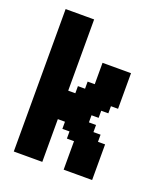

<svg xmlns="http://www.w3.org/2000/svg" viewBox="-114 -666 640 745"><g transform="rotate(20 206.0 -294.0)"><path d="M29.4 -588.2H58.8V-558.8H29.4ZM58.8 -588.2H88.2V-558.8H58.8ZM88.2 -588.2H117.6V-558.8H88.2ZM117.6 -588.2H147.1V-558.8H117.6ZM117.6 -529.4H147.1V-500H117.6ZM117.6 -500H147.1V-470.6H117.6ZM117.6 -558.8H147.1V-529.4H117.6ZM117.6 -470.6H147.1V-441.2H117.6ZM88.2 -470.6H117.6V-441.2H88.2ZM58.8 -470.6H88.2V-441.2H58.8ZM29.4 -470.6H58.8V-441.2H29.4ZM29.4 -500H58.8V-470.6H29.4ZM29.4 -529.4H58.8V-500H29.4ZM29.4 -558.8H58.8V-529.4H29.4ZM58.8 -558.8H88.2V-529.4H58.8ZM58.8 -529.4H88.2V-500H58.8ZM88.2 -529.4H117.6V-500H88.2ZM88.2 -500H117.6V-470.6H88.2ZM58.8 -500H88.2V-470.6H58.8ZM88.2 -558.8H117.6V-529.4H88.2ZM235.3 -441.2H264.7V-411.8H235.3ZM235.3 -411.8H264.7V-382.4H235.3ZM235.3 -382.4H264.7V-352.9H235.3ZM235.3 -352.9H264.7V-323.5H235.3ZM264.7 -352.9H294.1V-323.5H264.7ZM294.1 -352.9H323.5V-323.5H294.1ZM323.5 -352.9H352.9V-323.5H323.5ZM323.5 -382.4H352.9V-352.9H323.5ZM323.5 -411.8H352.9V-382.4H323.5ZM323.5 -441.2H352.9V-411.8H323.5ZM294.1 -441.2H323.5V-411.8H294.1ZM264.7 -441.2H294.1V-411.8H264.7ZM264.7 -411.8H294.1V-382.4H264.7ZM264.7 -382.4H294.1V-352.9H264.7ZM294.1 -382.4H323.5V-352.9H294.1ZM294.1 -411.8H323.5V-382.4H294.1ZM29.4 -441.2H58.8V-411.8H29.4ZM58.8 -441.2H88.2V-411.8H58.8ZM88.2 -441.2H117.6V-411.8H88.2ZM117.6 -441.2H147.1V-411.8H117.6ZM117.6 -411.8H147.1V-382.4H117.6ZM117.6 -382.4H147.1V-352.9H117.6ZM117.6 -352.9H147.1V-323.5H117.6ZM117.6 -323.5H147.1V-294.1H117.6ZM117.6 -294.1H147.1V-264.7H117.6ZM88.2 -294.1H117.6V-264.7H88.2ZM58.8 -294.1H88.2V-264.7H58.8ZM58.8 -323.5H88.2V-294.1H58.8ZM58.8 -352.9H88.2V-323.5H58.8ZM58.8 -382.4H88.2V-352.9H58.8ZM58.8 -411.8H88.2V-382.4H58.8ZM29.4 -411.8H58.8V-382.4H29.4ZM29.4 -382.4H58.8V-352.9H29.4ZM29.4 -352.9H58.8V-323.5H29.4ZM29.4 -323.5H58.8V-294.1H29.4ZM29.4 -294.1H58.8V-264.7H29.4ZM88.2 -323.5H117.6V-294.1H88.2ZM88.2 -352.9H117.6V-323.5H88.2ZM88.2 -382.4H117.6V-352.9H88.2ZM88.2 -411.8H117.6V-382.4H88.2ZM147.1 -294.1H176.5V-264.7H147.1ZM176.5 -294.1H205.9V-264.7H176.5ZM176.5 -323.5H205.9V-294.1H176.5ZM205.9 -323.5H235.3V-294.1H205.9ZM205.9 -352.9H235.3V-323.5H205.9ZM323.5 -323.5H352.9V-294.1H323.5ZM294.1 -323.5H323.5V-294.1H294.1ZM264.7 -323.5H294.1V-294.1H264.7ZM235.3 -323.5H264.7V-294.1H235.3ZM264.7 -294.1H294.1V-264.7H264.7ZM294.1 -294.1H323.5V-264.7H294.1ZM264.7 -264.7H294.1V-235.3H264.7ZM235.3 -264.7H264.7V-235.3H235.3ZM235.3 -235.3H264.7V-205.9H235.3ZM205.9 -235.3H235.3V-205.9H205.9ZM176.5 -235.3H205.9V-205.9H176.5ZM147.1 -235.3H176.5V-205.9H147.1ZM117.6 -235.3H147.1V-205.9H117.6ZM147.1 -264.7H176.5V-235.3H147.1ZM176.5 -264.7H205.9V-235.3H176.5ZM205.9 -264.7H235.3V-235.3H205.9ZM205.9 -294.1H235.3V-264.7H205.9ZM235.3 -294.1H264.7V-264.7H235.3ZM323.5 -147.1H352.9V-117.6H323.5ZM294.1 -147.1H323.5V-117.6H294.1ZM264.7 -147.1H294.1V-117.6H264.7ZM235.3 -147.1H264.7V-117.6H235.3ZM205.9 -147.1H235.3V-117.6H205.9ZM205.9 -176.5H235.3V-147.1H205.9ZM176.5 -176.5H205.9V-147.1H176.5ZM176.5 -205.9H205.9V-176.5H176.5ZM147.1 -205.9H176.5V-176.5H147.1ZM205.9 -205.9H235.3V-176.5H205.9ZM235.3 -205.9H264.7V-176.5H235.3ZM264.7 -205.9H294.1V-176.5H264.7ZM264.7 -176.5H294.1V-147.1H264.7ZM294.1 -176.5H323.5V-147.1H294.1ZM235.3 -176.5H264.7V-147.1H235.3ZM323.5 -29.4H352.9V0H323.5ZM294.1 -29.4H323.5V0H294.1ZM264.7 -29.4H294.1V0H264.7ZM235.3 -29.4H264.7V0H235.3ZM235.3 -58.8H264.7V-29.4H235.3ZM235.3 -88.2H264.7V-58.8H235.3ZM235.3 -117.6H264.7V-88.2H235.3ZM264.7 -117.6H294.1V-88.2H264.7ZM323.5 -117.6H352.9V-88.2H323.5ZM323.5 -88.2H352.9V-58.8H323.5ZM323.5 -58.8H352.9V-29.4H323.5ZM294.1 -58.8H323.5V-29.4H294.1ZM294.1 -88.2H323.5V-58.8H294.1ZM294.1 -117.6H323.5V-88.2H294.1ZM264.7 -88.2H294.1V-58.8H264.7ZM264.7 -58.8H294.1V-29.4H264.7ZM29.4 -29.4H58.8V0H29.4ZM58.8 -29.4H88.2V0H58.8ZM88.2 -29.4H117.6V0H88.2ZM117.6 -29.4H147.1V0H117.6ZM117.6 -58.8H147.1V-29.4H117.6ZM117.6 -88.2H147.1V-58.8H117.6ZM117.6 -117.6H147.1V-88.2H117.6ZM117.6 -147.1H147.1V-117.6H117.6ZM117.6 -176.5H147.1V-147.1H117.6ZM117.6 -205.9H147.1V-176.5H117.6ZM117.6 -264.7H147.1V-235.3H117.6ZM88.2 -264.7H117.6V-235.3H88.2ZM58.8 -264.7H88.2V-235.3H58.8ZM29.4 -264.7H58.8V-235.3H29.4ZM29.4 -235.3H58.8V-205.9H29.4ZM29.4 -205.9H58.8V-176.5H29.4ZM29.4 -176.5H58.8V-147.1H29.4ZM58.8 -176.5H88.2V-147.1H58.8ZM58.8 -147.1H88.2V-117.6H58.8ZM58.8 -117.6H88.2V-88.2H58.8ZM58.8 -88.2H88.2V-58.8H58.8ZM58.8 -58.8H88.2V-29.4H58.8ZM29.4 -58.8H58.8V-29.4H29.4ZM29.4 -88.2H58.8V-58.8H29.4ZM29.4 -117.6H58.8V-88.2H29.4ZM29.4 -147.1H58.8V-117.6H29.4ZM58.8 -205.9H88.2V-176.5H58.8ZM58.8 -235.3H88.2V-205.9H58.8ZM88.2 -235.3H117.6V-205.9H88.2ZM88.2 -205.9H117.6V-176.5H88.2ZM88.2 -176.5H117.6V-147.1H88.2ZM88.2 -147.1H117.6V-117.6H88.2ZM88.2 -117.6H117.6V-88.2H88.2ZM88.2 -88.2H117.6V-58.8H88.2ZM88.2 -58.8H117.6V-29.4H88.2Z"/></g></svg>

Font: Jersey 20
Style: Regular
Weight: 400
Designer: Sarah Cadigan-Fried
Version: Version 1.000; ttfautohint (v1.8.4.7-5d5b)